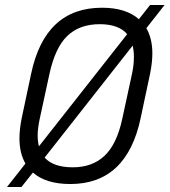

<svg xmlns="http://www.w3.org/2000/svg" viewBox="-20 -730 680 770"><path d="M567 -617Q591 -575 591 -516Q591 -480 582 -435L544 -256Q488 8 262 8Q164 8 112 -38L66 20H8L82 -74Q58 -116 58 -175Q58 -211 67 -256L105 -435Q161 -699 389 -699Q485 -699 537 -653L582 -710H640ZM136 -143 490 -593Q456 -633 380 -633Q299 -633 250 -586Q201 -539 178 -432L139 -252Q131 -214 131 -186Q131 -165 136 -143ZM512 -547 159 -98Q194 -59 272 -59Q350 -59 399 -105Q448 -151 470 -252L509 -432Q517 -468 517 -503Q517 -525 512 -547Z"/></svg>

Font: D-DIN
Style: DIN-Italic
Weight: 400
Italic angle: -12°
Designer: Charles Nix
Foundry: Datto Inc.
Version: Version 1.00